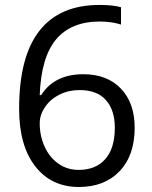

<svg xmlns="http://www.w3.org/2000/svg" viewBox="-20 -744 612 774"><path d="M57.1 -305.2Q57.1 -515.6 138.9 -619.9Q220.7 -724.1 380.9 -724.1Q436 -724.1 467.8 -714.8V-645Q430.2 -657.2 381.8 -657.2Q267.1 -657.2 206.5 -585.7Q146 -514.2 140.1 -360.8H146Q199.7 -444.8 315.9 -444.8Q412.1 -444.8 467.5 -386.7Q522.9 -328.6 522.9 -229Q522.9 -117.7 462.2 -54Q401.4 9.8 297.9 9.8Q187 9.8 122.1 -73.5Q57.1 -156.7 57.1 -305.2ZM296.9 -59.1Q366.2 -59.1 404.5 -102.8Q442.9 -146.5 442.9 -229Q442.9 -299.8 407.2 -340.3Q371.6 -380.9 300.8 -380.9Q256.8 -380.9 220.2 -362.8Q183.6 -344.7 161.9 -313Q140.1 -281.2 140.1 -247.1Q140.1 -196.8 159.7 -153.3Q179.2 -109.9 215.1 -84.5Q251 -59.1 296.9 -59.1Z"/></svg>

Font: QFn4     
Style: Regular
Weight: 400
Foundry: Ascender Corporation
Version: Version 1.10